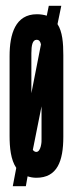

<svg xmlns="http://www.w3.org/2000/svg" viewBox="-20 -604 269 661"><path d="M141 -550C131 -553 120 -555 107 -555C33 -555 13 -487 13 -411V-136C13 -96 17 -54 36 -26L24 37H69L75 3C84 6 94 8 105 8C177 8 198 -49 198 -133V-414C198 -456 195 -495 178 -521L191 -584H148ZM88 -283V-421C88 -448 92 -467 106 -467C115 -467 119 -461 121 -451ZM123 -238V-126C124 -117 121 -81 105 -81C100 -81 96 -84 93 -88Z"/></svg>

Font: League Gothic Condensed
Style: Regular
Weight: 400
Width: 3
Designer: Tyler Finck
Foundry: The League of Moveable Type
Version: Version 1.001;PS 001.001;hotconv 1.0.56;makeotf.lib2.0.21325